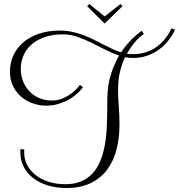

<svg xmlns="http://www.w3.org/2000/svg" viewBox="-20 -860 896 961"><path d="M313 81.1Q260.3 81.1 217.8 67.6Q175.3 54.2 145 30.5Q114.7 6.8 98.4 -25.4Q82 -57.6 82 -95.2Q82 -99.6 82 -104.5Q82 -109.4 83 -113.8L102.1 -111.8Q101.1 -107.4 101.1 -103.8Q101.1 -100.1 101.1 -96.2Q101.1 -62.5 116.2 -33.7Q131.3 -4.9 158.4 16.4Q185.5 37.6 223.4 49.8Q261.2 62 307.1 62Q349.1 62 380.6 49.8Q412.1 37.6 434.6 16.6Q457 -4.4 471.9 -33.2Q486.8 -62 495.8 -94.7Q504.9 -127.4 509.3 -163.1Q513.7 -198.7 515.1 -233.9Q516.6 -269 516.6 -302.2Q516.6 -335.4 517.1 -363.8Q518.1 -433.6 534.9 -487.3Q551.8 -541 576.2 -582Q542 -593.3 507.3 -611.1Q472.7 -628.9 438 -646Q403.3 -663.1 367.9 -675.5Q332.5 -688 296.9 -688Q238.8 -688 198.2 -672.4Q157.7 -656.7 132.3 -632.1Q106.9 -607.4 95.5 -577.1Q84 -546.9 84 -517.1Q84 -482.4 95.5 -453.1Q106.9 -423.8 127.7 -402.3Q148.4 -380.9 176.8 -368.9Q205.1 -356.9 238.8 -356.9Q271 -356.9 297.1 -368.9Q323.2 -380.9 341.6 -395.5Q359.9 -410.2 369.6 -422.4Q379.4 -434.6 379.9 -435.1L395 -423.8Q395 -423.3 389.6 -416.3Q384.3 -409.2 373.8 -398.9Q363.3 -388.7 347.7 -376.7Q332 -364.7 311.3 -354.7Q290.5 -344.7 265.4 -337.9Q240.2 -331.1 210 -331.1Q179.2 -331.1 147.2 -341.6Q115.2 -352.1 89.1 -373.3Q63 -394.5 46.4 -426.8Q29.8 -459 29.8 -502Q29.8 -543.9 46.4 -581.3Q63 -618.7 94.7 -646.5Q126.5 -674.3 173.3 -690.7Q220.2 -707 280.8 -707Q311.5 -707 340.1 -700.9Q368.7 -694.8 395 -685.1Q421.4 -675.3 446 -663.1Q470.7 -650.9 494.4 -638.7Q518.1 -626.5 540.8 -615.7Q563.5 -605 585.9 -598.1Q604 -625 622.1 -645Q640.1 -665 655 -678.2Q669.9 -691.4 679.2 -698.2Q688.5 -705.1 689 -706.1L700.2 -689.9Q696.8 -688 687.7 -681.2Q678.7 -674.3 666.7 -661.9Q654.8 -649.4 641.4 -631.8Q627.9 -614.3 615.2 -590.8Q622.6 -589.8 629.4 -589.4Q636.2 -588.9 644 -588.9Q679.7 -588.9 707.8 -597.9Q735.8 -606.9 757.1 -620.8Q778.3 -634.8 793.5 -651.1Q808.6 -667.5 818.1 -681.9Q827.6 -696.3 832.3 -706.3Q836.9 -716.3 837.9 -717.8L856 -711.9Q855.5 -711.4 850.6 -700.7Q845.7 -689.9 835.2 -674.1Q824.7 -658.2 808.1 -640.1Q791.5 -622.1 768.1 -606.4Q744.6 -590.8 713.6 -580.3Q682.6 -569.8 643.1 -569.8Q633.8 -569.8 624.5 -570.8Q615.2 -571.8 606 -574.2Q590.8 -542.5 580.8 -501.7Q570.8 -460.9 570.8 -411.1Q570.8 -370.1 574.5 -325.9Q578.1 -281.7 578.1 -237.8Q578.1 -169.9 563.2 -111.6Q548.3 -53.2 516.1 -10.5Q483.9 32.2 433.6 56.6Q383.3 81.1 313 81.1ZM592.8 -829.1 503.9 -742.2 416 -829.1 426.8 -839.8 503.9 -777.8 583 -839.8Z"/></svg>

Font: Clicker Script
Style: Regular
Weight: 400
Designer: Astigmatic (AOETI)
Foundry: Astigmatic (AOETI)
Version: Version 1.000